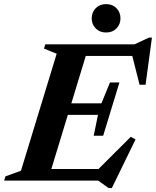

<svg xmlns="http://www.w3.org/2000/svg" viewBox="-49 -888 767 944"><path d="M229.7 -624 167.3 -649.1 173.6 -670H390.1L186.1 0H-28.7L-22.3 -20.9L54.1 -48.5ZM596.4 -632.6 617.9 -613H296.4L315.1 -670H612.5L683.7 -703.2H698L666.7 -471.4H637.2ZM484.9 36.6 433.7 0H110.1L129.1 -57H465.6L416.7 -38.5L593.9 -215.4L617.5 -202.7L500.9 36.6ZM458.2 -220.5H411.7L432.7 -323.2H209.2L226 -379.8H449.6L491.7 -482.5H538.2L498.2 -351.5ZM472.6 -728.2Q441.5 -728.2 421.7 -748.2Q401.9 -768.3 401.9 -797.7Q401.9 -827.7 421.7 -847.8Q441.5 -867.8 472.6 -867.8Q504 -867.8 523.6 -847.8Q543.3 -827.7 543.3 -797.7Q543.3 -768.3 523.6 -748.2Q504 -728.2 472.6 -728.2Z"/></svg>

Font: Newsreader Text
Style: Italic
Weight: 400
Italic angle: -17°
Designer: Hugues Gentile
Foundry: Production Type
Version: Version 1.001